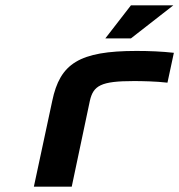

<svg xmlns="http://www.w3.org/2000/svg" viewBox="-20 -700 672 720"><path d="M482 -396C512 -396 565 -395 608 -390L632 -502C587 -507 540 -509 492 -509C276 -509 205 -461 176 -322L107 0H249L317 -322C330 -379 358 -396 482 -396ZM375 -556H471L630 -680H471Z"/></svg>

Font: LT Wave Mono Bold
Style: Italic
Weight: 700
Designer: Daniel Lyons
Version: Version 2.5 (Glyphs App)